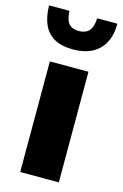

<svg xmlns="http://www.w3.org/2000/svg" viewBox="-127 -802 547 855"><g transform="rotate(15 146.5 -375.0)"><path d="M57 0V-510H235V0ZM142 -588Q90 -588 56.5 -606.5Q23 -625 6.5 -661Q-10 -697 -11 -750H83Q85 -708 100.5 -691Q116 -674 146 -674Q176 -674 192.5 -691Q209 -708 211 -750H304Q304 -697 284.5 -661Q265 -625 229 -606.5Q193 -588 142 -588Z"/></g></svg>

Font: Chivo Medium ExtraBold
Style: Regular
Weight: 800
Version: Version 2.002